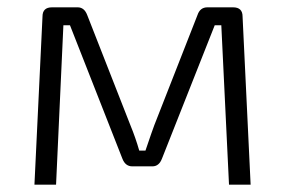

<svg xmlns="http://www.w3.org/2000/svg" viewBox="-20 -504 778 524"><path d="M546 -484H616Q642 -484 642 -459L664 0H605L584 -435H566L422 -71Q414 -50 396 -50H341Q322 -50 314 -71L171 -435H153L133 0H74L96 -459Q96 -484 122 -484H192Q210 -484 218 -463L336 -162Q350 -128 360 -93H377Q396 -149 401 -162L519 -463Q526 -484 546 -484Z"/></svg>

Font: Exo 2.0 Light
Style: Regular
Weight: 300
Designer: Natanael Gama
Version: Version 1.001;PS 001.001;hotconv 1.0.70;makeotf.lib2.5.58329